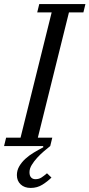

<svg xmlns="http://www.w3.org/2000/svg" viewBox="-41 -718 440 944"><path d="M110 206Q79 206 60.5 188.5Q42 171 42 143Q42 120 53.5 100Q65 80 83.5 63Q102 46 125.5 32Q149 18 172 6L171 0H-21L-11 -41H60L213 -657H142L152 -698H379L369 -657H298L145 -41H216L206 0Q192 11 174.5 26Q157 41 141.5 58Q126 75 115 93Q104 111 104 129Q104 146 112 154.5Q120 163 133 163Q150 163 162.5 155Q175 147 190 134L212 155Q193 174 167.5 190Q142 206 110 206Z"/></svg>

Font: IBM Plex Serif
Style: Italic
Weight: 400
Italic angle: -14°
Designer: Mike Abbink, Paul van der Laan, Pieter van Rosmalen
Foundry: Bold Monday
Version: Version 3.001